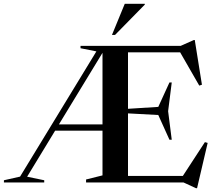

<svg xmlns="http://www.w3.org/2000/svg" viewBox="-42 -955 1128 1005"><path d="M408.5 0V-15.5L494.5 -37V-271H246.5L100 -30L189.5 -11.5V0H-21.5V-11.5L63 -30.5L462.5 -686L379.5 -702.5V-715H904L972.5 -745.5H977.5L1015 -511.5L1001 -507L901 -681H628V-385.5L786.5 -395.5L845 -523.5H857L838 -373L857 -223.5H845L786.5 -353L628 -361.5V-34H915L1030.5 -211L1045 -207L989.5 30H983.5L918.5 0ZM266.5 -304H494.5V-678.5ZM544 -772 611 -935H716V-931L560 -772Z"/></svg>

Font: Newsreader Display Medium
Style: Regular
Weight: 500
Designer: Hugues Gentile
Foundry: Production Type
Version: Version 1.001